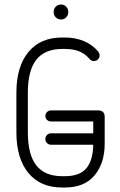

<svg xmlns="http://www.w3.org/2000/svg" viewBox="-20 -831 535 855"><path d="M207.5 -290Q196.8 -290 189.4 -297.1Q182 -304.1 182 -314.5Q182 -325.2 189.4 -332.3Q196.8 -339.4 207.5 -339.4H417Q446.2 -339.4 446.2 -310.1V-191.5Q446.2 -104.2 401.1 -50.1Q356 4 269 4H256.6Q159.6 4 106.3 -60.9Q53 -125.8 53 -241.9V-418.1Q53 -534.2 106.3 -599.1Q159.6 -664 256.6 -664H269Q314.8 -664 352.7 -648.4Q390.6 -632.9 417 -601.8Q423.5 -593.2 423.5 -584.1Q423.5 -573.8 416.1 -566.5Q408.8 -559.2 398 -559.2Q386.5 -559.2 379.6 -567.5Q360.1 -590.8 333.6 -601.9Q307.1 -613 269 -613H256.6Q179.6 -613 141.8 -565.1Q104 -517.2 104 -418.1V-241.9Q104 -142.4 141.8 -94.4Q179.6 -46.4 256.6 -46.4H269Q336.2 -46.4 365.8 -83.1Q395.2 -119.9 395.2 -191.5V-290ZM207.5 -186.4Q196.8 -186.4 189.4 -193.8Q182 -201.1 182 -211.9Q182 -222.6 189.4 -230Q196.8 -237.4 207.5 -237.4H420.8Q431.1 -237.4 438.7 -230Q446.2 -222.6 446.2 -211.9Q446.2 -201.1 438.7 -193.8Q431.1 -186.4 420.8 -186.4ZM219 -778.9Q219 -792 228.4 -801.4Q237.9 -810.9 251.6 -810.9Q265.1 -810.9 274.6 -801.4Q284 -792 284 -778.9V-776.6Q284 -763.1 274.6 -753.7Q265.1 -744.2 251.6 -744.2Q237.9 -744.2 228.4 -753.7Q219 -763.1 219 -776.6Z"/></svg>

Font: Libertine-Super Thin
Style: Regular
Weight: 100
Designer: Bastien Sozeau
Foundry: NBR — Bastien Sozeau
Version: Version 2.003;gftools[0.9.33]